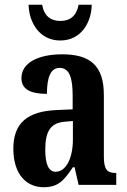

<svg xmlns="http://www.w3.org/2000/svg" viewBox="-20 -776 534 806"><path d="M233 -606C320 -606 364 -681 365 -756H310C301 -708 273 -688 233 -688C194 -688 165 -708 157 -756H100C102 -681 146 -606 233 -606ZM163 10C225 10 249 -19 286 -74H293L310 0H468V-50H465C428 -50 416 -66 416 -121V-377C416 -502 357 -548 241 -548C145 -548 70 -515 70 -448C70 -403 105 -382 177 -382C177 -450 192 -491 230 -491C272 -491 285 -449 285 -374V-317L218 -314C96 -309 36 -260 36 -152C36 -42 93 10 163 10ZM213 -55C183 -55 170 -90 170 -147C170 -222 190 -260 252 -265L286 -268V-191C286 -111 257 -55 213 -55Z"/></svg>

Font: Noto Serif Georgian ExtraCondensed Bold
Style: Regular
Weight: 700
Width: 2
Designer: Monotype Design Team, Akaki Razmadze
Foundry: Google LLC
Version: Version 2.003